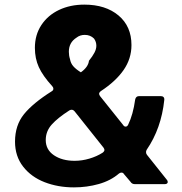

<svg xmlns="http://www.w3.org/2000/svg" viewBox="-20 -797 787 831"><path d="M45 -184Q45 -255 84 -303Q123 -351 204 -402Q211 -406 211 -413Q211 -419 206 -424Q165 -469 148 -506.5Q131 -544 131 -590Q131 -646 159 -688.5Q187 -731 235.5 -754Q284 -777 345 -777Q437 -777 493 -730Q549 -683 549 -602Q549 -543 515 -494Q481 -445 417 -403Q409 -397 409 -391Q409 -387 413 -381L513 -256Q517 -249 524 -249Q531 -249 535 -258Q556 -301 565 -366Q568 -381 582 -381H676Q684 -381 688 -376.5Q692 -372 691 -364Q678 -241 615 -149Q612 -143 612 -139Q612 -132 616 -127L702 -19Q706 -15 706 -9Q706 -5 702.5 -2.5Q699 0 693 0H564Q551 0 545 -10L517 -43Q513 -50 506 -50Q500 -50 495 -46Q459 -15 407.5 -0.5Q356 14 300 14Q231 14 173 -8.5Q115 -31 80 -76Q45 -121 45 -184ZM365 -534Q381 -554 389 -569.5Q397 -585 397 -599Q397 -616 387 -630Q371 -646 347 -646Q326 -646 311 -634Q278 -613 278 -573Q278 -556 283 -541Q286 -523 297.5 -510Q309 -497 330 -484Q362 -507 365 -534ZM424 -136Q432 -142 432 -148Q432 -152 428 -158L303 -315Q297 -322 290 -322Q285 -322 280 -319Q230 -287 204 -258Q178 -229 178 -191Q178 -149 213.5 -125Q249 -101 303 -101Q335 -101 367 -110.5Q399 -120 424 -136Z"/></svg>

Font: Open Sauce Two
Style: Bold
Weight: 700
Designer: Alfredo Marco Pradil
Foundry: Creative Sauce Fz LLC
Version: Version 1.477